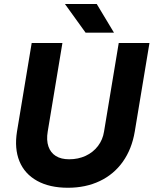

<svg xmlns="http://www.w3.org/2000/svg" viewBox="-20 -912 756 946"><path d="M63.7 -263.8 136.1 -700H287.5L215.1 -263.8Q208 -221.4 218.6 -190.4Q229.3 -159.4 255.2 -143.3Q281.1 -127.2 320.8 -127.2Q365.3 -127.2 402 -144.2Q438.7 -161.2 462.6 -192.5Q486.5 -223.8 492.6 -263.8L565 -700H716.4L644 -263.8Q629.6 -177.7 585.3 -115.3Q541.1 -52.9 471.6 -19.9Q402.2 13.1 314.6 13.1Q224.2 13.1 162.7 -21.1Q101.2 -55.3 75.7 -117.7Q50.3 -180.1 63.7 -263.8ZM299.9 -892.4H456.6L541.5 -751.2H401.6Z"/></svg>

Font: Oak Sans Light Italic
Style: Regular
Weight: 400
Italic angle: -9.5°
Foundry: Erik Kennedy, Walven
Version: Version 1.000;Glyphs 3.1.2 (3151)